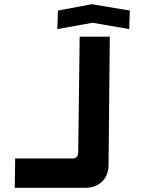

<svg xmlns="http://www.w3.org/2000/svg" viewBox="-20 -891 686 911"><path d="M50 0 52 -139H324Q349 -139 351 -165L358 -717H501L495 -104Q493 -57 464 -29Q433 0 386 0ZM255 -841 416 -871 596 -841 593 -753 419 -783 252 -753Z"/></svg>

Font: Covid19
Style: Regular
Weight: 400
Designer: Peter Wiegel
Foundry: (c) CAT - Ing. Peter Wiegel.  for Rudolf Maass + Partner GmbH
Version: Version 001.000